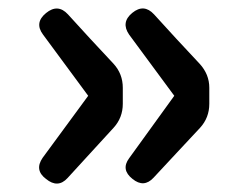

<svg xmlns="http://www.w3.org/2000/svg" viewBox="-20 -513 569 455"><path d="M89 -89Q61 -110 81 -139L189 -286L82 -431Q61 -459 89 -482Q117 -505 141 -479L194 -421L249 -362Q271 -338 271 -305V-267Q271 -234 249 -210L194 -150L140 -91Q117 -66 89 -89ZM294 -89Q266 -111 286 -138L393 -286L286 -431Q266 -460 293.5 -482.5Q321 -505 345 -479L398 -421L453 -362Q476 -337 476 -305V-267Q476 -234 454 -210L398 -150L344 -92Q321 -67 294 -89Z"/></svg>

Font: GenSenRounded2 TW B
Style: Regular
Weight: 700
Version: Version 2.000;PS 2;hotconv 16.6.51;makeotf.lib2.5.65220 DEVE